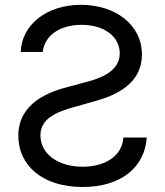

<svg xmlns="http://www.w3.org/2000/svg" viewBox="-20 -757 679 790"><path d="M65.3 -543.3H155.9C164.1 -613.6 229 -654.8 315.7 -654.8C410.5 -654.8 472.7 -605.1 472.7 -537.3C472.7 -461.6 388.8 -433.6 334.2 -419.4L261 -399.9C181.5 -379.3 55.4 -333.5 55.4 -198.2C55.4 -79.2 151.3 12.4 320 12.4C477.6 12.4 575.6 -68.5 583.8 -191.1H487.9C481.2 -109.4 405.9 -71 320 -71C220.9 -71 146.7 -122.2 146.3 -199.6C146.7 -270.2 212.7 -296.9 289.4 -317.8L378.2 -343C492.5 -375.4 563.9 -433.9 563.9 -532.7C563.9 -655.5 454.2 -737.2 313.2 -737.2C170.8 -737.2 69.2 -654.5 65.3 -543.3Z"/></svg>

Font: Margiela Sans Text
Style: Regular
Weight: 400
Designer: Stefan Endress, Andreas Faust
Version: Version 1.100;FEAKit 1.0